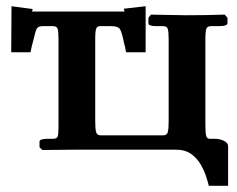

<svg xmlns="http://www.w3.org/2000/svg" viewBox="-20 -481 761 617"><path d="M302 -397Q293 -397 289.5 -390Q286 -383 286 -355V-91Q286 -66 289 -56Q292 -46 304 -46H504Q517 -46 519.5 -57.5Q522 -69 522 -91V-354Q522 -380 519 -388.5Q516 -397 504 -397H483Q457 -397 457 -406V-424L465 -434L577 -432Q605 -432 639.5 -432.5Q674 -433 702 -434L711 -424V-407Q711 -397 684 -397H658Q647 -397 643.5 -389.5Q640 -382 640 -354V-79Q640 -54 642.5 -44.5Q645 -35 654 -35H670Q686 -35 699.5 -28.5Q713 -22 713 -11V116H651Q649 107 643 88Q637 69 625.5 48.5Q614 28 594.5 14Q575 0 545 0H223L116 1L107 -8V-26Q107 -35 134 -35H150Q162 -35 165 -41.5Q168 -48 168 -74V-355Q168 -381 165 -389Q162 -397 150 -397H118Q103 -397 98.5 -389.5Q94 -382 87 -351Q85 -344 82.5 -334Q80 -324 78 -313H16L17 -461L85 -452L83 -444H380Q380 -444 378 -453L448 -461V-313H385Q384 -321 382.5 -328Q381 -335 379 -341Q372 -376 366 -386.5Q360 -397 338 -397Z"/></svg>

Font: Libertinus Serif SemiBold
Style: Regular
Weight: 600
Designer: Philipp H. Poll, Khaled Hosny
Foundry: Caleb Maclennan
Version: Version 7.051;RELEASE